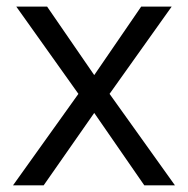

<svg xmlns="http://www.w3.org/2000/svg" viewBox="-20 -555 564 575"><path d="M214.8 -273.9 28.8 -535.2H121.1L262.2 -330.1L402.8 -535.2H494.1L308.1 -273.9L503.9 0H412.1L262.2 -216.8L110.8 0H19Z"/></svg>

Font: f04293028
Style: Regular
Weight: 400
Foundry: Ascender Corporation
Version: Version 1.10